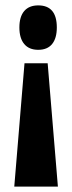

<svg xmlns="http://www.w3.org/2000/svg" viewBox="-20 -560 268 713"><path d="M71 -325H157L195 133H33ZM122 -540Q191 -540 191 -458Q191 -418 173.5 -396.5Q156 -375 122 -375Q88 -375 70 -396.5Q52 -418 52 -458Q52 -498 70 -519Q88 -540 122 -540Z"/></svg>

Font: Bricolage Grotesque 24pt Condensed
Style: Bold
Weight: 700
Width: 3
Designer: Mathieu Triay
Foundry: Atelier Triay
Version: Version 1.001;gftools[0.9.33.dev8+g029e19f]